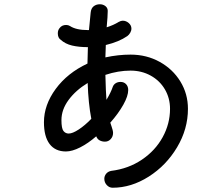

<svg xmlns="http://www.w3.org/2000/svg" viewBox="-20 -825 1040 900"><path d="M861 -315Q861 -220 810 -134.5Q759 -49 677 3Q595 55 508 55Q492 55 480.5 42.5Q469 30 469 13Q469 0 477.5 -10.5Q486 -21 501 -24Q582 -34 645 -76.5Q708 -119 742.5 -182Q777 -245 777 -315Q777 -365 753 -406Q729 -447 686.5 -470.5Q644 -494 592 -494Q534 -494 474 -474Q476 -393 479 -357Q500 -392 509 -419Q513 -429 522.5 -435Q532 -441 545 -441Q561 -441 571 -430.5Q581 -420 581 -403Q581 -375 558 -334Q535 -293 497 -250L503 -232Q506 -224 508 -215.5Q510 -207 510 -202Q510 -185 499 -173Q488 -161 472 -161Q459 -161 448 -166.5Q437 -172 432 -184L431 -186Q393 -153 355.5 -134Q318 -115 289 -115Q239 -115 212.5 -150Q186 -185 186 -252Q186 -333 241 -408Q296 -483 390 -527Q390 -550 392 -604Q350 -604 318 -611.5Q286 -619 264 -639Q251 -648 251 -669Q251 -683 259 -693Q270 -708 290 -708Q300 -708 308 -703Q337 -684 392 -684H397Q399 -708 405 -766Q407 -786 419 -795.5Q431 -805 448 -805Q463 -805 474 -796.5Q485 -788 485 -774Q485 -750 480 -697Q512 -707 536 -722Q547 -728 555 -728Q571 -728 583.5 -717Q596 -706 596 -691Q596 -681 590.5 -671.5Q585 -662 577 -656Q538 -629 476 -614L474 -556Q534 -569 592 -569Q667 -569 728.5 -535Q790 -501 825.5 -443Q861 -385 861 -315ZM391 -436Q335 -402 301.5 -356.5Q268 -311 268 -262Q268 -223 277.5 -211Q287 -199 302 -199Q320 -199 349 -218Q378 -237 408 -268Q394 -341 391 -436Z"/></svg>

Font: Tsukimi Rounded Medium
Style: Regular
Weight: 500
Designer: Takashi Funayama
Foundry: Takashi Funayama
Version: Version 1.032; ttfautohint (v1.8.3)